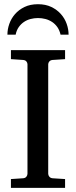

<svg xmlns="http://www.w3.org/2000/svg" viewBox="-20 -915 370 935"><path d="M33.2 0V-43L92.8 -46.9Q103.5 -47.9 108.6 -54.7Q113.8 -61.5 113.8 -68.8V-602.1Q113.8 -609.4 108.6 -615.7Q103.5 -622.1 92.8 -623L33.2 -627V-670.9H296.9V-627L235.8 -623Q225.6 -622.1 220.2 -615.7Q214.8 -609.4 214.8 -602.1V-68.8Q214.8 -61.5 220.2 -54.7Q225.6 -47.9 235.8 -46.9L296.9 -43V0ZM274.9 -746.1Q270 -767.6 259.3 -783Q248.5 -798.3 233.6 -808.1Q218.8 -817.9 201.2 -822.5Q183.6 -827.1 165 -827.1Q146.5 -827.1 128.9 -822.5Q111.3 -817.9 96.7 -808.1Q82 -798.3 71.3 -783Q60.5 -767.6 56.2 -746.1H16.1Q16.1 -772.5 25.4 -798.8Q34.7 -825.2 53.2 -846.4Q71.8 -867.7 99.6 -881.1Q127.4 -894.5 165 -894.5Q202.1 -894.5 230 -881.1Q257.8 -867.7 276.6 -846.4Q295.4 -825.2 304.7 -798.8Q314 -772.5 314 -746.1Z"/></svg>

Font: Charis SIL Phon
Style: Regular
Weight: 400
Foundry: SIL International
Version: Version 5.000